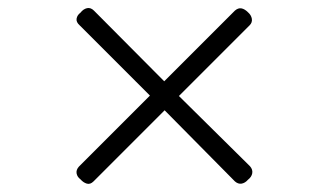

<svg xmlns="http://www.w3.org/2000/svg" viewBox="-20 -672 803 470"><path d="M587 -232Q580 -224 571.5 -222.5Q563 -221 555 -228L383 -402L209 -228Q201 -220 192.5 -222.5Q184 -225 177 -233Q169 -239 167.5 -247.5Q166 -256 173 -264L347 -438L175 -610Q166 -618 167.5 -626.5Q169 -635 177 -641Q184 -650 193 -652Q202 -654 210 -646L382 -473L555 -646Q563 -653 571 -651.5Q579 -650 587 -642Q595 -635 596.5 -626Q598 -617 591 -610L418 -437L592 -265Q599 -257 597.5 -248Q596 -239 587 -232Z"/></svg>

Font: Playwrite US Modern ExtraLight
Style: Regular
Weight: 250
Designer: Veronika Burian, José Scaglione
Foundry: TypeTogether
Version: Version 1.003